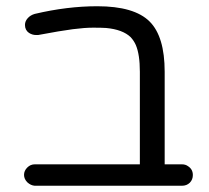

<svg xmlns="http://www.w3.org/2000/svg" viewBox="-20 -597 666 612"><path d="M559.6 -73.2H504.9V-368.2Q504.9 -480.5 457 -528.3Q408.2 -577.1 290 -577.1Q194.3 -577.1 90.8 -552.7Q77.1 -548.8 68.4 -539.1Q59.6 -529.3 59.6 -517.6Q59.6 -501 72.3 -492.2Q83 -485.4 94.7 -485.4Q97.7 -485.4 101.6 -485.4Q173.8 -499 211.9 -503.9Q250 -508.8 276.9 -508.8Q303.7 -508.8 318.4 -507.8Q371.1 -502.9 396.5 -478.5Q407.2 -466.8 413.1 -453.1Q425.8 -422.9 425.8 -368.2V-73.2H90.8Q77.1 -73.2 66.9 -63Q56.6 -52.7 56.6 -39.6Q56.6 -26.4 67.4 -15.6Q78.1 -5.9 90.8 -4.9H559.6Q575.2 -4.9 585 -14.6Q594.7 -24.4 594.7 -39.1Q594.7 -57.6 579.1 -67.4Q571.3 -73.2 559.6 -73.2Z"/></svg>

Font: FakePearl
Style: Light
Weight: 350
Version: Version 1.2